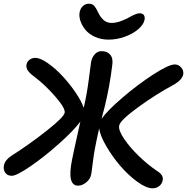

<svg xmlns="http://www.w3.org/2000/svg" viewBox="-23 -993 1002 1028"><path d="M558.1 -780.8Q518.1 -780.8 485.1 -795.9Q452.1 -811 433.8 -834Q415.5 -856.9 407.2 -882.3Q398.9 -907.7 403.8 -929.2Q407.7 -948.7 421.1 -960.9Q434.6 -973.1 453.1 -973.1Q462.9 -973.1 470.2 -970Q477.5 -966.8 483.6 -959Q489.7 -951.2 491.9 -947Q494.1 -942.9 500 -931.2Q512.7 -903.3 530.5 -886.7Q548.3 -870.1 576.2 -870.1Q608.4 -870.1 657.2 -894Q660.2 -895.5 672.1 -902.1Q684.1 -908.7 687.7 -910.4Q691.4 -912.1 700 -915.8Q708.5 -919.4 714.1 -920.7Q719.7 -921.9 725.1 -921.9Q740.7 -921.9 747.3 -912.1Q753.9 -902.3 751 -887.2Q746.1 -861.8 717.8 -837.2Q689.5 -812.5 646 -796.6Q602.5 -780.8 558.1 -780.8ZM40 -51.8Q16.6 -51.8 5.1 -68.4Q-6.3 -85 -2 -106.9Q3.4 -135.7 37.1 -158.2Q135.3 -220.7 226.8 -293Q318.4 -365.2 323.2 -389.2Q328.1 -413.1 272.2 -477.1Q216.3 -541 161.1 -582Q136.7 -600.1 126.2 -615.2Q115.7 -630.4 119.1 -647.9Q121.6 -662.1 134.5 -672.6Q147.5 -683.1 166 -683.1Q192.9 -683.1 233.9 -654.3Q274.9 -625.5 312.7 -584.5Q350.6 -543.5 382.3 -496.8Q414.1 -450.2 424.8 -416Q425.3 -418.9 426.8 -423.6Q428.2 -428.2 428.2 -429.2Q442.9 -493.2 453.4 -575Q463.9 -656.7 464.8 -662.1Q469.7 -686 484.6 -702.6Q499.5 -719.2 521 -719.2Q550.3 -719.2 566.9 -700.4Q583.5 -681.6 578.1 -645Q564.5 -531.7 538.1 -423.8Q536.1 -416 532.5 -402.1Q528.8 -388.2 525.9 -377.2Q522.9 -366.2 521 -356.9Q550.8 -399.9 632.1 -469.7Q713.4 -539.6 796.9 -593.8Q880.4 -647.9 913.1 -647.9Q933.1 -647.9 947.3 -631.6Q961.4 -615.2 958 -594.2Q952.1 -566.4 910.2 -541Q812.5 -488.8 716.3 -418.7Q620.1 -348.6 615.2 -320.8Q609.9 -296.4 641.4 -249.8Q672.9 -203.1 721.7 -156.2Q770.5 -109.4 818.8 -77.1Q854 -55.2 848.1 -27.8Q845.2 -9.8 830.1 2.7Q814.9 15.1 793.9 15.1Q760.3 15.1 711.9 -20Q663.6 -55.2 621.3 -104.5Q579.1 -153.8 546.4 -209.7Q513.7 -265.6 507.8 -305.2Q492.7 -238.3 485.8 -200.2Q479.5 -169.4 473.4 -118.9Q467.3 -68.4 464.8 -57.1Q460 -33.7 438.5 -16.4Q417 1 395 1Q334.5 1 362.8 -138.2Q368.7 -169.4 407.2 -341.8Q371.1 -293.5 293.2 -223.9Q215.3 -154.3 140.6 -103Q65.9 -51.8 40 -51.8Z"/></svg>

Font: Shantell Sans Irregular Bouncy
Style: Italic
Weight: 500
Italic angle: -11.31°
Designer: Stephen Nixon, Anya Danilova, Shantell Martin
Foundry: Arrow Type
Version: Version 1.006;[9816181b4]